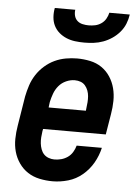

<svg xmlns="http://www.w3.org/2000/svg" viewBox="-54 -792 607 842"><g transform="rotate(5 250.0 -371.0)"><path d="M209 8Q180 8 151.5 2Q123 -4 100 -19Q77 -34 61 -57Q45 -80 37.5 -107Q30 -134 30.5 -163.5Q31 -193 36 -222L57 -352Q62 -377 70 -401.5Q78 -426 92.5 -448.5Q107 -471 127.5 -489Q148 -507 171.5 -518Q195 -529 220.5 -533.5Q246 -538 270 -538Q299 -538 327.5 -532Q356 -526 378.5 -510.5Q401 -495 416 -472Q431 -449 438 -422Q445 -395 444.5 -366Q444 -337 439 -308L424 -217H148L146 -207Q144 -193 143 -179.5Q142 -166 143.5 -153Q145 -140 149.5 -127.5Q154 -115 162.5 -106Q171 -97 183.5 -92.5Q196 -88 209 -88Q224 -88 239 -92Q254 -96 267 -105Q280 -114 288.5 -128Q297 -142 301 -157H412Q404 -122 386 -90.5Q368 -59 340 -35.5Q312 -12 277.5 -2Q243 8 209 8ZM164 -313H328L329 -323Q331 -337 332 -350.5Q333 -364 332 -377Q331 -390 326.5 -402Q322 -414 314 -423.5Q306 -433 294 -437.5Q282 -442 268 -442Q249 -442 230 -433.5Q211 -425 198 -409.5Q185 -394 178 -375Q171 -356 167 -337ZM295 -610Q274 -610 254 -612.5Q234 -615 216 -622.5Q198 -630 183.5 -642.5Q169 -655 160.5 -672Q152 -689 150.5 -709.5Q149 -730 153 -750H243Q241 -736 244.5 -723Q248 -710 257.5 -701.5Q267 -693 280.5 -690Q294 -687 307 -687Q322 -687 336 -690Q350 -693 362.5 -701.5Q375 -710 382.5 -723Q390 -736 393 -750H483Q480 -729 472 -709Q464 -689 449.5 -672Q435 -655 416.5 -642.5Q398 -630 377.5 -622.5Q357 -615 336 -612.5Q315 -610 295 -610Z"/></g></svg>

Font: Iosevka Slab Oblique
Style: Bold
Weight: 700
Italic angle: -9°
Monospace: yes
Designer: Belleve Invis
Foundry: Belleve Invis
Version: Version 11.1.1; ttfautohint (v1.8.3)